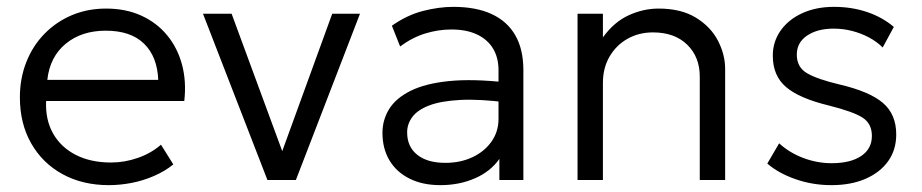

<svg xmlns="http://www.w3.org/2000/svg" viewBox="-20 -525 2688 560"><path d="M297.5 15Q221 15 162.5 -17Q104 -49 71 -106.8Q38 -164.5 38 -241Q38 -296.5 56.8 -344Q75.5 -391.5 109.8 -426.5Q144 -461.5 189.8 -480.8Q235.5 -500 289.5 -500Q347 -500 392 -479.5Q437 -459 467.2 -422.5Q497.5 -386 510.8 -336.8Q524 -287.5 517.5 -230.5H114.5Q112 -176.5 134.5 -136.2Q157 -96 200.5 -73.5Q244 -51 304 -51Q343.5 -51 382.2 -64.5Q421 -78 449.5 -103L485.5 -45.5Q461 -25.5 429.2 -11.8Q397.5 2 363.8 8.5Q330 15 297.5 15ZM118 -292H441.5Q439 -359.5 400.2 -397.5Q361.5 -435.5 288.5 -435.5Q218 -435.5 171.8 -397.5Q125.5 -359.5 118 -292Z M760 0 572 -485H655.5L811 -63H795.5L949 -485H1030L843 0Z M1264.5 15Q1212.5 15 1174.5 -4Q1136.5 -23 1116 -57.2Q1095.5 -91.5 1095.5 -137.5Q1095.5 -175.5 1115.2 -207.2Q1135 -239 1177.8 -260.2Q1220.5 -281.5 1289.5 -288.5Q1358.5 -295.5 1457.5 -284.5L1460 -226Q1378.5 -236.5 1322.2 -233.5Q1266 -230.5 1232 -217.5Q1198 -204.5 1182.8 -184Q1167.5 -163.5 1167.5 -139Q1167.5 -97 1197 -73.5Q1226.5 -50 1279 -50Q1323 -50 1358 -66.5Q1393 -83 1413.5 -112Q1434 -141 1434 -178.5V-320Q1434 -357 1418 -383.5Q1402 -410 1371.2 -424.5Q1340.5 -439 1296.5 -439Q1258.5 -439 1220.8 -427.5Q1183 -416 1147 -389.5L1123 -450Q1167 -481 1213.5 -493Q1260 -505 1302 -505Q1368.5 -505 1414 -484Q1459.5 -463 1483 -422Q1506.5 -381 1506.5 -320.5V0H1436.5V-61.5Q1410.5 -24.5 1365 -4.8Q1319.5 15 1264.5 15Z M1664.5 0V-485H1738.5V-416Q1771 -461 1813.8 -480.5Q1856.5 -500 1901 -500Q1966 -500 2009.2 -473.8Q2052.5 -447.5 2073.8 -406.8Q2095 -366 2095 -324V0H2021V-301.5Q2021 -359 1984.2 -394.8Q1947.5 -430.5 1884.5 -430.5Q1843.5 -430.5 1810.5 -412Q1777.5 -393.5 1758 -360.2Q1738.5 -327 1738.5 -283V0Z M2405 15Q2350 15 2300 -2.5Q2250 -20 2218 -48L2252.5 -107Q2282.5 -79.5 2323 -64.2Q2363.5 -49 2405.5 -49Q2460.5 -49 2491.8 -70Q2523 -91 2523 -128.5Q2523 -164 2496.5 -181.5Q2470 -199 2398.5 -217Q2311.5 -238 2272.8 -271Q2234 -304 2234 -362.5Q2234 -403.5 2256.8 -435.8Q2279.5 -468 2319.8 -486.5Q2360 -505 2412.5 -505Q2464 -505 2508.8 -490Q2553.5 -475 2587 -446.5L2554.5 -386.5Q2537.5 -403.5 2514.5 -415.8Q2491.5 -428 2465.2 -434.8Q2439 -441.5 2411.5 -441.5Q2364 -441.5 2334 -421.2Q2304 -401 2304 -365.5Q2304 -329 2333.8 -311.5Q2363.5 -294 2429 -278.5Q2516.5 -258 2555.2 -224.8Q2594 -191.5 2594 -133Q2594 -88 2570.5 -55Q2547 -22 2504.5 -3.5Q2462 15 2405 15Z"/></svg>

Font: Geologica Thin Roman ExtraLight
Style: Regular
Weight: 250
Version: Version 1.010;gftools[0.9.28]